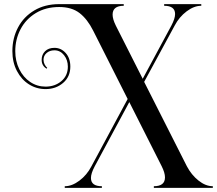

<svg xmlns="http://www.w3.org/2000/svg" viewBox="-20 -816 1052 931"><path d="M1012 87V95H726V87Q780 87 780 44Q780 22 764 -10L607 -321L439 -9Q421 25 421 47Q421 87 474 87V95H294V87Q329 87 365 60Q401 33 423 -9L599 -336L432 -667Q404 -723 366 -752.5Q328 -782 267 -782Q202 -782 153.5 -752.5Q105 -723 79.5 -674Q54 -625 54 -568Q54 -520 73.5 -480.5Q93 -441 126.5 -418.5Q160 -396 201 -396Q246 -396 277.5 -422.5Q309 -449 309 -493Q309 -525 290.5 -548.5Q272 -572 244 -572Q221 -572 206 -559Q191 -546 191 -526Q191 -514 196.5 -503.5Q202 -493 209 -487L206 -483Q182 -497 182 -526Q182 -551 198.5 -567.5Q215 -584 244 -584Q276 -584 298.5 -559Q321 -534 321 -493Q321 -444 286 -414Q251 -384 201 -384Q157 -384 120.5 -407Q84 -430 62 -472Q40 -514 40 -568Q40 -631 67.5 -683Q95 -735 146.5 -765.5Q198 -796 267 -796H580V-788Q526 -788 526 -745Q526 -723 542 -691L672 -434L811 -692Q829 -726 829 -748Q829 -788 776 -788V-796H956V-788Q921 -788 885 -761Q849 -734 827 -692L679 -419L886 -10Q908 32 942.5 59.5Q977 87 1012 87Z"/></svg>

Font: Myanmar April Display
Style: Regular
Weight: 400
Designer: Khon Soe Zaw Thu
Foundry: Myanmar OS
Version: Version 2.50 April 12, 2019